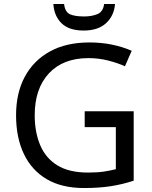

<svg xmlns="http://www.w3.org/2000/svg" viewBox="-20 -938 768 968"><path d="M407 -377H654V-27Q596 -8 537 1Q478 10 403 10Q292 10 216 -34.5Q140 -79 100.5 -161.5Q61 -244 61 -357Q61 -469 105 -551Q149 -633 231.5 -678.5Q314 -724 431 -724Q491 -724 544.5 -713Q598 -702 644 -682L610 -604Q572 -621 524.5 -633Q477 -645 426 -645Q298 -645 226.5 -568Q155 -491 155 -357Q155 -272 182.5 -206.5Q210 -141 269 -104.5Q328 -68 424 -68Q471 -68 504 -73Q537 -78 564 -85V-297H407ZM560 -918Q555 -858 514.5 -821Q474 -784 402 -784Q328 -784 290.5 -820.5Q253 -857 249 -918H303Q308 -877 333 -866Q358 -855 404 -855Q443 -855 471.5 -867Q500 -879 505 -918Z"/></svg>

Font: Noto Sans Historical
Style: Regular
Weight: 400
Designer: Monotype Design Team
Foundry: Monotype Imaging Inc.
Version: Version 2.013; ttfautohint (v1.8.4.7-5d5b)